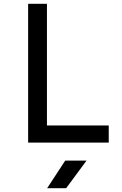

<svg xmlns="http://www.w3.org/2000/svg" viewBox="-20 -750 640 1010"><path d="M128 0V-730H227V-90H552V0ZM228 240 323 95H435L328 240Z"/></svg>

Font: JetBrains Mono NL Medium
Style: Regular
Weight: 500
Monospace: yes
Designer: Philipp Nurullin, Konstantin Bulenkov
Foundry: JetBrains
Version: Version 2.305; ttfautohint (v1.8.4.7-5d5b)